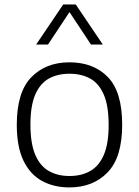

<svg xmlns="http://www.w3.org/2000/svg" viewBox="-20 -828 621 858"><path d="M290.5 9.5Q220 9.5 167 -19.8Q114 -49 84.5 -110.8Q55 -172.5 55 -270.5Q55 -416 119.8 -482.8Q184.5 -549.5 290.5 -549.5Q397.5 -549.5 461.8 -483.8Q526 -418 526 -270.5Q526 -125 461 -57.8Q396 9.5 290.5 9.5ZM290.5 -41.5Q344 -41.5 383.2 -63.8Q422.5 -86 444 -136Q465.5 -186 465.5 -269.5Q465.5 -354.5 444 -404.8Q422.5 -455 383.2 -476.8Q344 -498.5 290.5 -498.5Q237.5 -498.5 198.2 -476.8Q159 -455 137.5 -405.2Q116 -355.5 116 -271.5Q116 -187 137.5 -136.5Q159 -86 198.2 -63.8Q237.5 -41.5 290.5 -41.5ZM141.5 -629 262.5 -808H318.5L439.5 -629H386.5L290.5 -774L194.5 -629Z"/></svg>

Font: Encode Sans Semi Expanded Light
Style: Regular
Weight: 300
Width: 6
Designer: Multiple Designers
Foundry: Impallari Type
Version: Version 3.000; ttfautohint (v1.8.3) -l 8 -r 50 -G 200 -x 14 